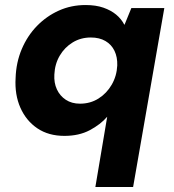

<svg xmlns="http://www.w3.org/2000/svg" viewBox="-20 -528 690 763"><path d="M359 215 406 -64Q379 -33 336.5 -10.5Q294 12 236 12Q173 12 128.5 -18Q84 -48 61 -100Q38 -152 42 -218Q44 -280 66.5 -333Q89 -386 127 -425Q165 -464 214 -486Q263 -508 320 -508Q361 -508 391 -497.5Q421 -487 441.5 -470Q462 -453 474 -430H475L502 -496H633L509 215ZM298 -116Q339 -116 371.5 -136.5Q404 -157 424 -191.5Q444 -226 446 -268Q447 -301 435 -326Q423 -351 399 -365Q375 -379 341 -379Q301 -379 269 -359.5Q237 -340 217.5 -307Q198 -274 196 -232Q194 -199 206 -173Q218 -147 241.5 -131.5Q265 -116 298 -116Z"/></svg>

Font: DM Sans 28pt Black
Style: Italic
Weight: 900
Italic angle: -10°
Version: Version 4.004;gftools[0.9.30]